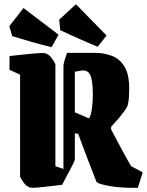

<svg xmlns="http://www.w3.org/2000/svg" viewBox="-20 -875 695 908"><path d="M436 -16Q420 -57 396.5 -117.5Q373 -178 350 -242Q346 -243 342 -243.5Q338 -244 334 -244V-123Q334 -117 326.5 -101.5Q319 -86 308 -66L274 -1Q247 2 215 6Q183 10 157 12Q131 14 123 12Q104 6 91.5 -12Q79 -30 75 -39V-522L25 -545V-610Q45 -612 71.5 -615Q98 -618 124 -620.5Q150 -623 169 -624Q188 -625 194 -623Q213 -617 225.5 -599Q238 -581 242 -572V-89L280 -76V-563Q280 -571 285 -588Q290 -605 297 -625H428Q473 -625 510 -610.5Q547 -596 569 -559.5Q591 -523 591 -457Q591 -439 590 -418Q589 -397 584 -378Q582 -369 569.5 -351.5Q557 -334 540 -314Q523 -294 506 -276L505 -264Q522 -232 540 -198Q558 -164 573.5 -135.5Q589 -107 600 -89L655 -60L632 13Q604 14 571.5 12.5Q539 11 509 6.5Q479 2 459 -4Q439 -10 436 -16ZM398 -316Q403 -314 408 -330Q413 -346 416 -372Q419 -398 419 -427Q419 -498 406 -522Q393 -546 364 -541L334 -536V-344ZM442 -654Q402 -670 352 -692.5Q302 -715 265 -732L260 -782L339 -855L484 -707ZM224 -652Q182 -662 129 -677Q76 -692 38 -704L24 -751L91 -837L257 -711Z"/></svg>

Font: Grenze Gotisch Black
Style: Regular
Weight: 900
Designer: Renata Polastri
Foundry: Omnibus-Type
Version: Version 1.001